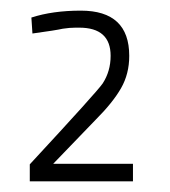

<svg xmlns="http://www.w3.org/2000/svg" viewBox="-20 -819 320 361"><path d="M230 -478H36V-510Q162 -646 173 -662Q188 -685 188 -714Q188 -767 129 -767H122Q111 -767 98 -765Q85 -762 41 -756L39 -786Q79 -799 132 -799Q223 -799 223 -714Q223 -680 207.5 -653Q192 -626 160 -594L80 -511H230Z"/></svg>

Font: Storia Sans Thin
Style: Regular
Weight: 100
Designer: Accademia di Belle Arti di Urbino and others
Foundry: Accademia di Belle Arti di Urbino and others.
Version: Version 60.001;May 25, 2020;FontCreator 12.0.0.2522 64-bit